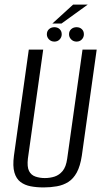

<svg xmlns="http://www.w3.org/2000/svg" viewBox="-20 -808 453 840"><path d="M171 12Q140 12 114 7Q88 2 69.5 -12Q51 -26 43 -53.5Q35 -81 41 -127L106 -591H169L102 -114Q98 -78 107 -60Q116 -42 135 -35.5Q154 -29 176 -29Q199 -29 219 -35.5Q239 -42 254 -60Q269 -78 274 -114L341 -591H403L338 -127Q331 -81 316 -53.5Q301 -26 279 -12Q257 2 229 7Q201 12 171 12ZM218 -626Q204 -626 194.5 -635.5Q185 -645 185 -658Q185 -672 194.5 -680.5Q204 -689 218 -689Q232 -689 241 -680.5Q250 -672 250 -658Q250 -645 241 -635.5Q232 -626 218 -626ZM315 -626Q301 -626 291.5 -635.5Q282 -645 282 -658Q282 -672 291.5 -680.5Q301 -689 315 -689Q329 -689 338 -680.5Q347 -672 347 -658Q347 -645 338 -635.5Q329 -626 315 -626ZM209 -705 300 -788H364L249 -705Z"/></svg>

Font: Alumni Sans
Style: Italic
Weight: 400
Italic angle: -8°
Version: Version 1.016